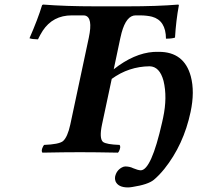

<svg xmlns="http://www.w3.org/2000/svg" viewBox="-20 -673 873 849"><path d="M431.2 -123Q418 -60.5 435.5 -45.4Q450.7 -34.2 508.8 -32.2Q515.6 -23.9 506.3 -4.4Q503.9 0 501.5 2Q401.4 0 333 0Q265.1 0 167.5 2Q160.6 -6.3 170.4 -25.4Q172.9 -29.8 174.8 -32.2Q240.2 -34.7 258.3 -48.8Q278.8 -66.4 291 -123L372.6 -505.9Q392.1 -597.2 355 -604.5Q350.6 -605 346.7 -605H297.4Q213.9 -605 168.9 -537.1Q157.7 -519.5 147.9 -499Q121.6 -499.5 110.4 -503.9Q147.9 -589.8 166 -649.9Q167.5 -651.9 170.9 -652.8Q270.5 -645 401.9 -645H543Q675.3 -645 769 -652.8Q770.5 -651.4 771 -649.9Q758.3 -582 753.9 -506.8Q741.2 -502 713.9 -502Q713.4 -582.5 652.3 -599.1Q630.9 -604.5 601.6 -605H579.6Q538.6 -605 517.6 -527.8Q514.6 -516.1 511.7 -502.9L482.9 -366.7Q572.8 -437.5 659.2 -443.4Q670.9 -443.8 682.6 -443.8Q794.4 -443.8 823.7 -335.4Q841.8 -267.6 822.8 -178.2Q792 -32.7 706.5 74.2Q682.6 103.5 660.2 122.1Q634.8 143.1 565.4 153.8Q553.2 155.8 545.9 155.8Q502.4 155.8 490.7 128.4Q487.3 118.7 488.8 108.9Q494.6 80.6 519 67.4Q527.3 63 534.7 63Q554.7 63.5 568.8 70.8Q589.8 79.6 602.1 80.1Q648.9 80.1 696.8 -131.8Q699.2 -142.1 701.2 -151.9Q720.7 -243.2 703.1 -315.4Q686 -378.9 641.6 -379.9Q549.3 -378.9 474.1 -324.2Z"/></svg>

Font: Linux Libertine Slanted O
Style: Bold Slanted
Weight: 700
Designer: Philipp H. Poll
Foundry: Philipp H. Poll
Version: Version 5.0.0